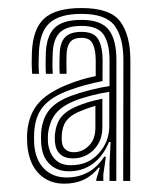

<svg xmlns="http://www.w3.org/2000/svg" viewBox="-20 -826 388 473"><path d="M283.5 -380.2 284 -677Q284.2 -732.5 262.8 -762.1Q241.2 -791.8 181 -791.8Q126.2 -791.8 101.9 -769.2Q77.5 -746.8 75.8 -695.2Q75.2 -682.2 75.1 -671.1Q75 -660 76 -644.2H59.2Q58.2 -659 58.1 -670.5Q58 -682 58.5 -695.8Q60.8 -755 89.1 -780.6Q117.5 -806.2 181 -806.2Q252 -806.2 276.6 -772.5Q301.2 -738.8 301.2 -677L300.8 -380.2ZM155 -419Q197.2 -419 223.2 -448.1Q249.2 -477.2 249.2 -514.5V-599.8Q228.5 -596.8 203 -590.1Q177.5 -583.5 161.2 -576.5Q131 -563.8 116.4 -545Q101.8 -526.2 98.2 -495.5Q97.8 -490 97.9 -483.8Q98 -477.5 98.2 -473.8Q101.5 -448.2 115.5 -433.6Q129.5 -419 155 -419ZM159 -435.8Q139.8 -435.8 128.5 -446Q117.2 -456.2 115.5 -474.8Q115 -480 115 -484.8Q115 -489.5 115.2 -494.2Q118 -521.2 130.2 -536.9Q142.5 -552.5 166.5 -563Q181.2 -569.2 196.1 -573.9Q211 -578.5 232.2 -582.8V-512.8Q232.2 -478.8 211.1 -457.2Q190 -435.8 159 -435.8ZM161.8 -451Q182.8 -451 198.9 -466.9Q215 -482.8 215 -511.5V-565.2Q203.2 -562 192.4 -557.8Q181.5 -553.5 172.2 -549.8Q152.5 -540.8 143 -527.8Q133.5 -514.8 132.2 -493.2Q132 -489 132 -484.4Q132 -479.8 132.5 -476.5Q133.5 -464.8 141.1 -457.9Q148.8 -451 161.8 -451ZM138.2 -373.5Q100 -373.5 75.6 -398.4Q51.2 -423.2 47.2 -469.2Q46.8 -477 46.6 -485Q46.5 -493 47.2 -501.5Q50.8 -542.8 73.1 -569.9Q95.5 -597 144.5 -617Q162 -624 178.6 -629.2Q195.2 -634.5 215.8 -638.5V-677Q215.8 -702.5 208.8 -717.6Q201.8 -732.8 181 -732.8Q162 -732.8 153.4 -723Q144.8 -713.2 144 -692.2Q143.8 -686.5 143.6 -673.8Q143.5 -661 144 -644.2H127Q126.2 -660 126.5 -672.1Q126.8 -684.2 127 -693.2Q128 -721.8 140.6 -734.6Q153.2 -747.5 181 -747.5Q212 -747.5 222.4 -728.5Q232.8 -709.5 232.8 -677L232.5 -626.2Q211.2 -622.2 189.5 -616.2Q167.8 -610.2 149.8 -603.5Q106.8 -587.8 86.6 -563.8Q66.5 -539.8 64.2 -499.8Q63.8 -491.5 63.9 -484.2Q64 -477 64.2 -470.5Q67.5 -431.2 89 -410Q110.5 -388.8 143.8 -388.8Q174 -388.8 197.2 -401.8Q220.5 -414.8 236.8 -440L240.8 -440.2L234.5 -395.5V-380.2H217.5L217.2 -384.2L226 -413H223Q206.5 -392.5 185.8 -383Q165 -373.5 138.2 -373.5ZM249.8 -380.2V-423.5L252.5 -476.2H248.5Q234.2 -441.5 208.8 -422.6Q183.2 -403.8 148.8 -404Q120.8 -404.2 102.4 -421.6Q84 -439 81.5 -472Q81 -479 81 -486Q81 -493 81.2 -498.8Q84.2 -534 101.4 -555.1Q118.5 -576.2 155.5 -590Q172.5 -596.5 200.5 -603.8Q228.5 -611 249.8 -613.8V-677Q250 -717.5 235.8 -739.9Q221.5 -762.2 181 -762.2Q144.5 -762.2 127.8 -746.2Q111 -730.2 109.8 -694Q109.5 -683 109.2 -671.4Q109 -659.8 110 -644.2H93Q92.2 -658.5 92.4 -671.1Q92.5 -683.8 92.8 -694.5Q94.5 -737.8 114.6 -757.4Q134.8 -777 181 -777Q229 -777 248 -752.5Q267 -728 266.8 -677L266.5 -380.2Z"/></svg>

Font: Big Shoulders Inline Text Thin
Style: Bold
Weight: 700
Version: Version 2.002